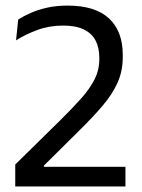

<svg xmlns="http://www.w3.org/2000/svg" viewBox="-20 -670 510 690"><path d="M34.8 0V-78.8L194.4 -235.7Q239.5 -280.1 271.2 -315.6Q302.9 -351.1 319.9 -385Q336.9 -418.9 336.9 -457.3V-462.6Q336.9 -499.2 323.1 -525Q309.2 -550.8 280.6 -564.4Q251.9 -578.1 206.8 -578.1Q156.9 -578.1 113.9 -562.1Q70.9 -546.1 37.7 -525L45.4 -599.9Q64.5 -612.1 90.6 -623.6Q116.6 -635.1 149.7 -642.5Q182.7 -649.9 223 -649.9Q322.1 -649.9 371.7 -603.8Q421.2 -557.8 421.2 -472.4V-465.5Q421.2 -415.2 403 -374.1Q384.9 -332.9 350.5 -292.2Q316.2 -251.5 267.3 -203.3L137.7 -74.8V-55.4L103.7 -70.6H430.8V0Z"/></svg>

Font: Anek Tamil Medium
Style: Regular
Weight: 500
Designer: Aadarsh Rajan (Tamil), Yesha Goshar (Latin)
Foundry: Ek Type
Version: Version 1.003